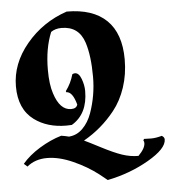

<svg xmlns="http://www.w3.org/2000/svg" viewBox="-60 -720 909 1016"><g transform="rotate(-5 395.0 -212.5)"><path d="M54 133 36 117Q72 74 130 38.5Q188 3 246 -14Q266 -11 290 -5L288 -6Q329 -9 360 -40Q391 -71 408 -118Q441 -211 441 -310Q441 -422 418 -493Q389 -582 297 -582Q264 -582 241 -566Q206 -481 206 -367Q206 -290 222 -242Q251 -150 311 -150Q339 -150 345 -171Q326 -241 293 -241L291 -247Q320 -286 333 -333Q340 -337 347 -337Q368 -337 380.5 -303.5Q393 -270 393 -239Q393 -117 307 -66Q292 -65 278 -65Q177 -65 108 -116Q30 -174 30 -294.5Q30 -415 116 -518.5Q202 -622 332 -666Q471 -666 543.5 -595.5Q616 -525 616 -387Q616 -308 593 -239Q570 -170 530 -120Q460 -32 364 22Q384 31 449.5 65Q515 99 558 113.5Q601 128 644 128Q681 91 681 63Q681 54 677 49L681 41Q695 42 719.5 42Q744 42 776 33Q790 41 790 53Q790 102 690.5 159.5Q591 217 471 241L430 208Q372 163 298 130Q224 97 160.5 97Q97 97 54 133Z"/></g></svg>

Font: Almendra SC
Style: Bold
Weight: 700
Designer: Ana Sanfelippo
Foundry: Ana Sanfelippo
Version: Version 1.003